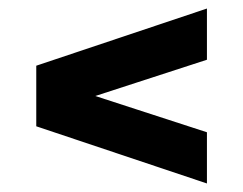

<svg xmlns="http://www.w3.org/2000/svg" viewBox="-20 -537 570 450"><path d="M465 -107 65 -241V-383L465 -517V-397L108 -281V-343L465 -227Z"/></svg>

Font: Changa ExtraLight SemiBold
Style: Regular
Weight: 600
Version: Version 3.002; ttfautohint (v1.8.2)